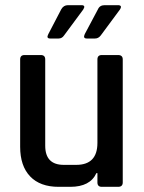

<svg xmlns="http://www.w3.org/2000/svg" viewBox="-20 -723 557 743"><path d="M243 -703H295Q313 -703 302 -686L228 -586Q220 -574 207 -574H174Q158 -574 167 -591L217 -687Q226 -703 243 -703ZM385 -703H436Q455 -703 444 -686L370 -586Q361 -574 348 -574H316Q300 -574 308 -591L359 -687Q366 -703 385 -703ZM252 0H207Q135 0 96.5 -40.5Q58 -81 58 -155V-493Q58 -510 75 -510H138Q155 -510 155 -493V-159Q155 -85 227 -85H275Q357 -85 357 -170V-493Q357 -510 374 -510H437Q455 -510 455 -493V-17Q455 0 437 0H374Q357 0 357 -17V-53H353Q329 0 252 0Z"/></svg>

Font: Rajdhani SemiBold
Style: Regular
Weight: 600
Designer: Satya Rajpurohit, Jyotish Sonowal
Foundry: Indian Type Foundry
Version: Version 1.201 February 1, 2022